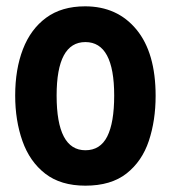

<svg xmlns="http://www.w3.org/2000/svg" viewBox="-20 -577 540 607"><path d="M250 10Q172 10 123 -28Q74 -66 51 -131Q28 -196 28 -275Q28 -358 52.5 -421.5Q77 -485 126 -521Q175 -557 249 -557Q351 -557 411.5 -483.5Q472 -410 472 -274Q472 -196 450.5 -131.5Q429 -67 380 -28.5Q331 10 250 10ZM250 -102Q297 -102 319 -145.5Q341 -189 341 -275Q341 -444 250 -444Q159 -444 159 -275Q159 -102 250 -102Z"/></svg>

Font: Noto Sans Mono ExtraCondensed
Style: Bold
Weight: 700
Width: 2
Designer: Monotype Design Team
Foundry: Monotype Imaging Inc.
Version: Version 2.014